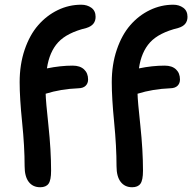

<svg xmlns="http://www.w3.org/2000/svg" viewBox="-20 -766 812 811"><path d="M149.9 24.9Q118.7 24.9 101.3 2.2Q84 -20.5 84 -64Q84 -146.5 73.5 -249Q63 -351.6 63 -418.9Q63 -493.7 84.2 -556.2Q105.5 -618.7 141.4 -659.7Q177.2 -700.7 224.1 -723.4Q271 -746.1 323.2 -746.1Q348.1 -746.1 366 -733.2Q383.8 -720.2 383.8 -694.8Q383.8 -659.7 345.2 -647.9Q263.2 -627.9 225.8 -587.4Q188.5 -546.9 178.2 -477.1Q235.4 -488.8 287.1 -488.8Q317.9 -488.8 335 -472.9Q352.1 -457 352.1 -430.2Q352.1 -414.1 341.8 -403.8Q331.5 -393.6 311 -393.1Q236.8 -390.1 172.9 -370.1Q173.3 -340.3 184.6 -235.8Q195.8 -131.3 195.8 -44.9Q195.8 -4.9 185.1 10Q174.3 24.9 149.9 24.9ZM538.1 24.9Q507.3 24.9 489.7 2.2Q472.2 -20.5 472.2 -64Q472.2 -146.5 462.2 -249Q452.1 -351.6 452.1 -418.9Q452.1 -493.7 473.4 -556.2Q494.6 -618.7 530.3 -659.7Q565.9 -700.7 613 -723.4Q660.2 -746.1 711.9 -746.1Q736.3 -746.1 754.2 -733.2Q772 -720.2 772 -694.8Q772 -659.2 732.9 -647.9Q651.4 -627.9 614 -587.2Q576.7 -546.4 566.9 -477.1Q622.6 -488.8 675.8 -488.8Q706.5 -488.8 723.4 -472.9Q740.2 -457 740.2 -430.2Q740.2 -414.1 730 -403.8Q719.7 -393.6 699.2 -393.1Q625 -390.1 561 -370.1Q561.5 -340.3 572.8 -235.8Q584 -131.3 584 -44.9Q584 -4.9 573.2 10Q562.5 24.9 538.1 24.9Z"/></svg>

Font: Shantell Sans Bouncy
Style: Regular
Weight: 500
Designer: Stephen Nixon, Anya Danilova, Shantell Martin
Foundry: Arrow Type
Version: Version 1.006;[9816181b4]